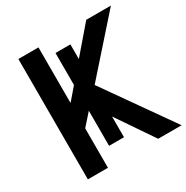

<svg xmlns="http://www.w3.org/2000/svg" viewBox="-174 -920 1036 1067"><g transform="rotate(-30 344.0 -386.0)"><path d="M86.9 0V-772.5H215.8V-418H217.8L522.5 -772.5H680.7L381.8 -435.5L688.5 0H538.1L300.8 -348.6L215.8 -252.9V0ZM282.2 -102.5V-698.2H377.9V-102.5Z"/></g></svg>

Font: Gothic A1
Style: Bold
Weight: 700
Version: Version 2.50